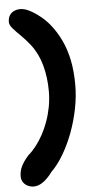

<svg xmlns="http://www.w3.org/2000/svg" viewBox="-58 -682 430 914"><g transform="rotate(-5 157.0 -224.5)"><path d="M66.5 199.5Q51.5 199.5 38 193.2Q24.5 187 16 175Q7.5 163 7.5 146Q7.5 121 18.5 98.2Q29.5 75.5 52.5 49.5Q72 33 90 10Q108 -13 123.8 -41.8Q139.5 -70.5 151.2 -103.5Q163 -136.5 169.8 -172.5Q176.5 -208.5 176.5 -246.5Q176.5 -313 160.5 -371Q144.5 -429 110.5 -472.5Q87.5 -501.5 65.5 -522.8Q43.5 -544 29.5 -560.5Q15.5 -577 15.5 -590Q15.5 -610 23.5 -622.5Q31.5 -635 45 -641.2Q58.5 -647.5 75.5 -647.5Q95 -647.5 119.8 -634.8Q144.5 -622 169.2 -602Q194 -582 213 -558.5Q242 -522.5 262.5 -479.2Q283 -436 293.8 -383Q304.5 -330 304.5 -264.5Q304.5 -210.5 293.2 -153.2Q282 -96 261.8 -41.2Q241.5 13.5 214.2 60Q187 106.5 154.5 138.5Q135.5 165 112.5 182.2Q89.5 199.5 66.5 199.5Z"/></g></svg>

Font: Gluten Medium
Style: Regular
Weight: 500
Designer: Tyler Finck
Foundry: Etcetera Type Company
Version: Version 1.300